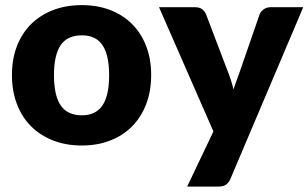

<svg xmlns="http://www.w3.org/2000/svg" viewBox="-20 -546 1174 731"><path d="M291.5 -526.5Q350.5 -526.5 399 -508Q447.5 -489.5 482.2 -455Q517 -420.5 536.2 -371.2Q555.5 -322 555.5 -260.5Q555.5 -198.5 536.2 -148.8Q517 -99 482.2 -64.2Q447.5 -29.5 399 -10.8Q350.5 8 291.5 8Q232 8 183.2 -10.8Q134.5 -29.5 99.2 -64.2Q64 -99 44.8 -148.8Q25.5 -198.5 25.5 -260.5Q25.5 -322 44.8 -371.2Q64 -420.5 99.2 -455Q134.5 -489.5 183.2 -508Q232 -526.5 291.5 -526.5ZM291.5 -107Q345 -107 370.2 -144.8Q395.5 -182.5 395.5 -259.5Q395.5 -336.5 370.2 -374Q345 -411.5 291.5 -411.5Q236.5 -411.5 211 -374Q185.5 -336.5 185.5 -259.5Q185.5 -182.5 211 -144.8Q236.5 -107 291.5 -107ZM1134.5 -518.5 857.5 134.5Q850.5 150 840.5 157.2Q830.5 164.5 808.5 164.5H692.5L792.5 -45.5L585.5 -518.5H722.5Q740.5 -518.5 750.2 -510.5Q760 -502.5 764.5 -491.5L849.5 -268Q861.5 -237.5 869 -205.5Q874.5 -221.5 880 -237.5Q885.5 -253.5 891.5 -269L968.5 -491.5Q973 -503 984.5 -510.8Q996 -518.5 1009.5 -518.5Z"/></svg>

Font: Lato 2
Style: Regular
Weight: 900
Designer: Lukasz Dziedzic with Adam Twardoch and Botio Nikoltchev
Foundry: tyPoland Lukasz Dziedzic
Version: Version 2.015; 2015-08-06; http://www.latofonts.com/